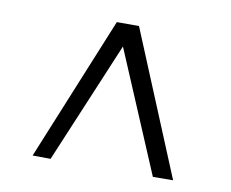

<svg xmlns="http://www.w3.org/2000/svg" viewBox="-59 -822 748 621"><g transform="rotate(10 314.5 -511.5)"><path d="M84 -275.4C101.1 -275.4 126 -274.9 143.1 -274.9L310.5 -673.3L479 -274.9C498 -274.9 525.9 -275.4 545.4 -275.4L350.1 -747.6H277.3Z"/></g></svg>

Font: Merriweather
Style: Light
Weight: 250
Designer: Eben Sorkin ( eben@eyebytes.com )
Foundry: Sorkin Type Co.
Version: Version 1.003